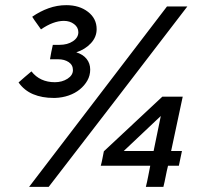

<svg xmlns="http://www.w3.org/2000/svg" viewBox="-20 -725 771 745"><path d="M330 -455Q330 -432 319 -412.5Q308 -393 289.5 -378Q271 -363 246.5 -354.5Q222 -346 194 -345H188Q143 -345 108.5 -359.5Q74 -374 52 -405Q64 -416 76.5 -426.5Q89 -437 102 -448Q135 -406 193 -406Q221 -406 242 -419.5Q263 -433 263 -453Q263 -473 246.5 -484Q230 -495 206 -495H174Q176 -509 179 -523Q182 -537 185 -551H211Q242 -551 263 -565Q284 -579 284 -600Q284 -619 267.5 -631.5Q251 -644 228 -644Q187 -644 139 -611Q131 -623 122 -635Q113 -647 105 -660Q135 -681 168.5 -693Q202 -705 237 -705Q288 -705 321.5 -679Q355 -653 355 -612Q355 -581 332.5 -557Q310 -533 276 -522Q302 -514 316 -496.5Q330 -479 330 -455ZM689 -350Q678 -297 666.5 -244.5Q655 -192 644 -139H686L674 -82H632Q627 -62 623 -41Q619 -20 614 0H546Q551 -20 555 -41Q559 -62 563 -82H371Q375 -96 377.5 -110Q380 -124 383 -138Q440 -192 496.5 -244Q553 -296 610 -350ZM460 -139H576Q583 -173 590 -207Q597 -241 604 -275Q568 -241 532 -207Q496 -173 460 -139ZM169 0H93Q227 -176 360.5 -350Q494 -524 628 -700H707Q572 -524 438.5 -350Q305 -176 169 0Z"/></svg>

Font: Rosa Sans Medium
Style: Italic
Weight: 500
Italic angle: -12°
Designer: Pentagram / MCKL
Foundry: Pentagram / MCKL
Version: Version 1.005;September 16, 2019;FontCreator 11.5.0.2425 64-